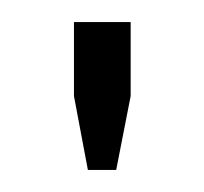

<svg xmlns="http://www.w3.org/2000/svg" viewBox="-20 -650 186 175"><path d="M60.1 -495.1 47.4 -562.5V-629.9H99.1V-562.5L85.9 -495.1Z"/></svg>

Font: Fibel Sued LRS
Style: Regular
Weight: 400
Designer: Peter Wiegel
Foundry: Peter Wiegel
Version: Version 000.000